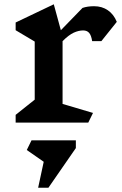

<svg xmlns="http://www.w3.org/2000/svg" viewBox="-20 -572 569 896"><path d="M272 -380V-87L414 -45L392 0H53V-36L142 -107V-378L53 -431V-467L231 -552L264 -431L365 -535Q388 -543 419 -543Q456 -543 483.5 -524Q511 -505 525 -470L453 -380H410Q406 -407 396 -418.5Q386 -430 368 -430Q347 -430 324 -419.5Q301 -409 272 -380ZM334 119 206 304H158L184 183L105 128L127 83H334Z"/></svg>

Font: InknutAntiqua
Style: Medium
Weight: 500
Designer: Claus Eggers Srensen
Foundry: Claus Eggers Srensen
Version: Version 1.000; ttfautohint (v1.2) -l 7 -r 28 -G 50 -x 13 -D 